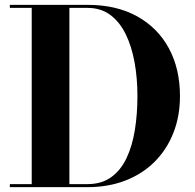

<svg xmlns="http://www.w3.org/2000/svg" viewBox="-20 -770 804 790"><path d="M340.5 -750Q459 -750 544.2 -702.8Q629.5 -655.5 675 -571Q720.5 -486.5 720.5 -375Q720.5 -291.5 693.2 -222.8Q666 -154 615.8 -104Q565.5 -54 495.5 -27Q425.5 0 340.5 0H20.5V-12.5H110.5V-737.5H20.5V-750ZM265.5 -12.5H340.5Q398 -12.5 437.5 -41Q477 -69.5 500.8 -119.8Q524.5 -170 535 -235.8Q545.5 -301.5 545.5 -375Q545.5 -449 533.5 -514.5Q521.5 -580 496.8 -630.2Q472 -680.5 433.2 -709Q394.5 -737.5 340.5 -737.5H265.5Z"/></svg>

Font: Bodoni Moda 18pt
Style: Bold
Weight: 700
Designer: Owen Earl
Foundry: indestructible type
Version: Version 2.004